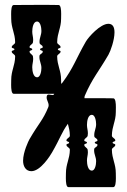

<svg xmlns="http://www.w3.org/2000/svg" viewBox="-20 -782 520 786"><path d="M42 -609C42 -599.5 28 -598.5 28 -589C28 -583.5 39 -585.5 39 -580C39 -574.5 28 -576.5 28 -571C28 -561.5 42 -560.5 42 -551C41.5 -513 25.9 -493.5 25.9 -454.6C25.9 -450.5 25.6 -443 25.6 -434.9C25.6 -418 27.1 -398 36 -398H202.1C200.8 -394.1 198.1 -392.9 194.7 -392.9C190.1 -392.9 184.4 -395 179.7 -395C174.7 -395 170.9 -392.6 170.9 -382.7C170.9 -372.3 179.1 -362.3 179.1 -351.2C179.1 -348.6 178.7 -346.1 177.7 -343.4C155.1 -288.3 139.3 -278.9 100.3 -211.4C97.4 -206.3 74.5 -160 74.5 -123.8C74.5 -102.5 84.6 -81.2 108.4 -81.2C146.1 -81.2 185.8 -145.4 193 -157.9C227.5 -217.6 231.6 -238.9 257.9 -275.2C261.8 -260.6 265.7 -246.3 266 -227C266 -217.5 252 -216.5 252 -207C252 -201.5 263 -203.5 263 -198C263 -192.5 252 -194.5 252 -189C252 -179.5 266 -178.5 266 -169C265.5 -131 249.9 -111.5 249.9 -72.6C249.9 -68.5 249.6 -61 249.6 -52.9C249.6 -36 251.1 -16 260 -16H444C452.9 -16 454.4 -36 454.4 -52.9C454.4 -61 454.1 -68.5 454.1 -72.6C454.1 -111.6 438.5 -131 438 -169C438 -178.5 452 -179.5 452 -189C452 -194.5 441 -192.5 441 -198C441 -203.5 452 -201.5 452 -207C452 -216.5 438 -217.5 438 -227C438.5 -265.6 454.1 -285.4 454.1 -323.4C454.1 -327.5 454.4 -334.9 454.4 -342.9C454.4 -359.6 452.9 -379.3 444 -379.5C424 -380 407.4 -380.1 392.5 -380.1C377.7 -380.1 364.7 -380 352 -380C343.2 -380 335 -380 325.9 -380C325.8 -380.9 325.8 -381.8 325.8 -382.7C325.8 -385.4 326.3 -388.1 327.5 -390.9C357.2 -460.3 385 -490.5 424 -558C432.6 -572.9 448.7 -617.7 448.7 -649.6C448.7 -669.2 442.7 -684.6 423.8 -684.6C390.5 -684.6 342.3 -630.6 331.3 -611.5C292.3 -544 281 -504.3 235.7 -443.9C234.1 -441.7 232.3 -440.1 230.4 -438.8C230.3 -445.4 230.1 -451.1 230.1 -454.6C230.1 -493.6 214.5 -513 214 -551C214 -560.5 228 -561.5 228 -571C228 -576.5 217 -574.5 217 -580C217 -585.5 228 -583.5 228 -589C228 -598.5 214 -599.5 214 -609C214.5 -647.6 230.1 -667.4 230.1 -705.4C230.1 -709.5 230.4 -716.9 230.4 -724.9C230.4 -741.6 228.9 -761.3 220 -761.5C200 -762 183.4 -762.1 168.5 -762.1C153.7 -762.1 140.7 -762 128 -762C103.1 -762 83 -762 36 -761.5C27.1 -761.4 25.6 -741.7 25.6 -724.9C25.6 -716.9 25.9 -709.5 25.9 -705.4C25.9 -666.4 41.5 -647 42 -609ZM131.9 -465.5C116.3 -465.5 112 -491 112 -507.1C112 -519.2 115.8 -528.7 115.8 -541C115.8 -544 115.6 -547.1 115 -550.5C113.5 -560 101 -561.5 101 -571C101 -576.5 112 -574.5 112 -580C112 -586 101 -583.5 101 -589C101 -598.5 113.5 -599.5 115 -609C115.6 -612.4 115.8 -615.5 115.8 -618.5C115.8 -630.8 112 -640.3 112 -652.4C112 -668.5 116.3 -694 131.9 -694C145 -694 149.5 -670 149.5 -655.5C149.5 -638.5 141.8 -628 141.8 -611.4C141.8 -609.9 141.8 -608.2 142 -606.5C142.5 -598 155 -598.5 155 -589C155 -583.5 144 -586 144 -580C144 -574.5 155 -576.5 155 -571C155 -561.5 142 -561.5 141.5 -553C141.4 -551.4 141.3 -549.8 141.3 -548.2C141.3 -531.5 149.5 -520.9 149.5 -503.7C149.5 -489.3 144.9 -465.5 131.9 -465.5ZM355.9 -83.5C340.3 -83.5 336 -109 336 -125.1C336 -137.2 339.8 -146.7 339.8 -159C339.8 -162 339.6 -165.1 339 -168.5C337.5 -178 325 -179.5 325 -189C325 -194.5 336 -192.5 336 -198C336 -204 325 -201.5 325 -207C325 -216.5 337.5 -217.5 339 -227C339.6 -230.4 339.8 -233.5 339.8 -236.5C339.8 -248.8 336 -258.3 336 -270.4C336 -286.5 340.3 -312 355.9 -312C369 -312 373.5 -288 373.5 -273.5C373.5 -256.5 365.8 -246 365.8 -229.4C365.8 -227.9 365.8 -226.2 366 -224.5C366.5 -216 379 -216.5 379 -207C379 -201.5 368 -204 368 -198C368 -192.5 379 -194.5 379 -189C379 -179.5 366 -179.5 365.5 -171C365.4 -169.4 365.3 -167.8 365.3 -166.2C365.3 -149.5 373.5 -138.9 373.5 -121.7C373.5 -107.3 368.9 -83.5 355.9 -83.5Z"/></svg>

Font: Chromatic Etruscan
Style: Regular
Weight: 400
Version: Version 000.910